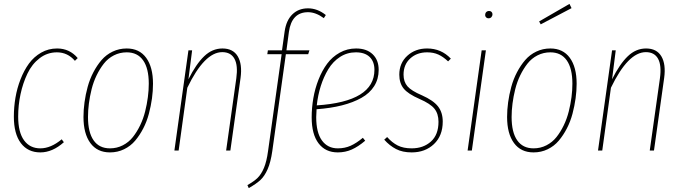

<svg xmlns="http://www.w3.org/2000/svg" viewBox="-20 -780 3537 995"><path d="M275.9 -528.8Q340.8 -528.8 382.8 -479L368.2 -464.8Q330.6 -508.8 274.9 -508.8Q225.1 -508.8 185.3 -478.3Q145.5 -447.8 122.1 -398.4Q98.6 -349.1 86.4 -292Q74.2 -234.9 74.2 -175.8Q74.2 -94.7 104.5 -53Q134.8 -11.2 189 -11.2Q243.7 -11.2 299.8 -58.1L311 -43Q252 9.8 189 9.8Q124.5 9.8 88.1 -38.3Q51.8 -86.4 51.8 -175.8Q51.8 -225.1 60.1 -273.9Q68.4 -322.8 86.4 -369.1Q104.5 -415.5 130.1 -450.7Q155.8 -485.8 193.4 -507.3Q231 -528.8 275.9 -528.8Z M549.8 9.8Q483.9 9.8 448.2 -38.8Q412.6 -87.4 412.6 -173.8Q412.6 -210.9 418 -250.2Q423.3 -289.6 434.3 -329.8Q445.3 -370.1 463.9 -405.5Q482.4 -440.9 506.3 -468.8Q530.3 -496.6 564 -512.7Q597.7 -528.8 636.7 -528.8Q702.1 -528.8 737.5 -480.5Q772.9 -432.1 772.9 -346.2Q772.9 -309.1 767.6 -270Q762.2 -231 751.5 -190.4Q740.7 -149.9 722.4 -114.5Q704.1 -79.1 680.4 -51Q656.7 -22.9 623 -6.6Q589.4 9.8 549.8 9.8ZM549.8 -11.2Q585.9 -11.2 616.7 -27.1Q647.5 -43 668.7 -69.8Q689.9 -96.7 706.3 -130.6Q722.7 -164.6 732.2 -202.6Q741.7 -240.7 746.3 -276.6Q751 -312.5 751 -346.2Q751 -425.8 721.7 -467.3Q692.4 -508.8 636.7 -508.8Q601.1 -508.8 570.3 -493.2Q539.6 -477.5 518.3 -450.4Q497.1 -423.3 480.7 -389.6Q464.4 -356 454.8 -317.9Q445.3 -279.8 440.7 -243.7Q436 -207.5 436 -173.8Q436 -94.2 465.1 -52.7Q494.1 -11.2 549.8 -11.2Z M1132.8 -528.8Q1188 -528.8 1212.2 -488Q1236.3 -447.3 1226.6 -376L1173.8 0H1151.9L1204.6 -374Q1213.9 -440.9 1195.1 -475.3Q1176.3 -509.8 1131.8 -509.8Q1039.6 -509.8 950.7 -325.2L905.8 0H883.8L956.5 -519H975.6L956.5 -369.1Q996.1 -448.2 1038.1 -488.5Q1080.1 -528.8 1132.8 -528.8Z M1576.2 -716.8Q1491.2 -716.8 1477.1 -613.8L1464.4 -519H1583.5L1577.1 -499H1461.4L1391.1 2.9Q1382.8 61 1366.9 96.9Q1351.1 132.8 1329.8 152.6Q1308.6 172.4 1269 194.8L1262.2 179.2Q1296.9 159.7 1315.4 141.4Q1334 123 1347.9 90.1Q1361.8 57.1 1369.1 2.9L1439.5 -499H1365.2L1368.2 -519H1441.4L1455.1 -617.2Q1463.4 -674.8 1495.4 -705.8Q1527.3 -736.8 1576.2 -736.8Q1625 -736.8 1668.5 -702.1L1658.2 -686Q1616.2 -716.8 1576.2 -716.8Z M1942.4 -418Q1942.4 -370.6 1919.2 -333.7Q1896 -296.9 1852.8 -272.7Q1809.6 -248.5 1751.7 -233.9Q1693.8 -219.2 1620.6 -213.9Q1618.7 -185.5 1618.7 -172.9Q1618.7 -92.8 1648.4 -52Q1678.2 -11.2 1730.5 -11.2Q1767.1 -11.2 1797.1 -24.7Q1827.1 -38.1 1860.4 -65.9L1872.6 -50.8Q1836.4 -20 1803 -5.1Q1769.5 9.8 1730.5 9.8Q1666.5 9.8 1630.9 -37.1Q1595.2 -84 1595.2 -171.9Q1595.2 -221.7 1603.8 -271.2Q1612.3 -320.8 1630.6 -367.4Q1648.9 -414.1 1675.3 -449.7Q1701.7 -485.4 1740.5 -507.1Q1779.3 -528.8 1825.2 -528.8Q1879.9 -528.8 1911.1 -499Q1942.4 -469.2 1942.4 -418ZM1824.2 -508.8Q1779.3 -508.8 1742.4 -485.1Q1705.6 -461.4 1681.4 -421.4Q1657.2 -381.3 1642.3 -334Q1627.4 -286.6 1621.6 -233.9Q1920.4 -253.4 1920.4 -418Q1920.4 -460.9 1895.5 -484.9Q1870.6 -508.8 1824.2 -508.8Z M2193.4 -528.8Q2266.6 -528.8 2316.4 -476.1L2302.2 -461.9Q2276.9 -485.8 2251.7 -497.3Q2226.6 -508.8 2193.4 -508.8Q2140.6 -508.8 2106 -477.1Q2071.3 -445.3 2071.3 -393.1Q2071.3 -356 2091.8 -332.5Q2112.3 -309.1 2166.5 -286.1Q2225.6 -259.8 2250 -228.5Q2274.4 -197.3 2274.4 -149.9Q2274.4 -76.7 2229 -33.4Q2183.6 9.8 2113.3 9.8Q2065.9 9.8 2032.5 -7.6Q1999 -24.9 1971.2 -56.2L1986.3 -69.8Q2011.7 -41 2041 -26.1Q2070.3 -11.2 2113.3 -11.2Q2173.8 -11.2 2213.1 -46.4Q2252.4 -81.5 2252.4 -148.9Q2252.4 -190.4 2231.4 -216.6Q2210.4 -242.7 2154.3 -267.1Q2094.7 -293 2072 -321Q2049.3 -349.1 2049.3 -393.1Q2049.3 -453.1 2090.8 -491Q2132.3 -528.8 2193.4 -528.8Z M2511.2 -685.1Q2503.9 -685.1 2499 -690.2Q2494.1 -695.3 2494.1 -702.1Q2494.1 -711.4 2499.8 -717.3Q2505.4 -723.1 2515.1 -723.1Q2522.5 -723.1 2527.3 -718.3Q2532.2 -713.4 2532.2 -706.1Q2532.2 -697.3 2526.6 -691.2Q2521 -685.1 2511.2 -685.1ZM2498 -519 2425.3 0H2403.3L2476.1 -519Z M2931.2 -759.8 2941.9 -737.8 2782.2 -653.8 2773.9 -668.9ZM2745.1 9.8Q2679.2 9.8 2643.6 -38.8Q2607.9 -87.4 2607.9 -173.8Q2607.9 -210.9 2613.3 -250.2Q2618.7 -289.6 2629.6 -329.8Q2640.6 -370.1 2659.2 -405.5Q2677.7 -440.9 2701.7 -468.8Q2725.6 -496.6 2759.3 -512.7Q2793 -528.8 2832 -528.8Q2897.5 -528.8 2932.9 -480.5Q2968.3 -432.1 2968.3 -346.2Q2968.3 -309.1 2962.9 -270Q2957.5 -231 2946.8 -190.4Q2936 -149.9 2917.7 -114.5Q2899.4 -79.1 2875.7 -51Q2852.1 -22.9 2818.4 -6.6Q2784.7 9.8 2745.1 9.8ZM2745.1 -11.2Q2781.2 -11.2 2812 -27.1Q2842.8 -43 2864 -69.8Q2885.3 -96.7 2901.6 -130.6Q2918 -164.6 2927.5 -202.6Q2937 -240.7 2941.7 -276.6Q2946.3 -312.5 2946.3 -346.2Q2946.3 -425.8 2917 -467.3Q2887.7 -508.8 2832 -508.8Q2796.4 -508.8 2765.6 -493.2Q2734.9 -477.5 2713.6 -450.4Q2692.4 -423.3 2676 -389.6Q2659.7 -356 2650.1 -317.9Q2640.6 -279.8 2636 -243.7Q2631.3 -207.5 2631.3 -173.8Q2631.3 -94.2 2660.4 -52.7Q2689.5 -11.2 2745.1 -11.2Z M3328.1 -528.8Q3383.3 -528.8 3407.5 -488Q3431.6 -447.3 3421.9 -376L3369.1 0H3347.2L3399.9 -374Q3409.2 -440.9 3390.4 -475.3Q3371.6 -509.8 3327.1 -509.8Q3234.9 -509.8 3146 -325.2L3101.1 0H3079.1L3151.9 -519H3170.9L3151.9 -369.1Q3191.4 -448.2 3233.4 -488.5Q3275.4 -528.8 3328.1 -528.8Z"/></svg>

Font: Fira Sans Compressed Thin
Style: Italic
Weight: 100
Width: 3
Italic angle: -8°
Designer: Carrois Corporate & Edenspiekermann AG
Foundry: Carrois Corporate GbR & Edenspiekermann AG
Version: Version 4.203;PS 004.203;hotconv 1.0.88;makeotf.lib2.5.64775